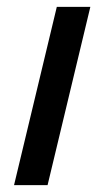

<svg xmlns="http://www.w3.org/2000/svg" viewBox="-20 -541 304 561"><path d="M21 0 146 -521H244L119 0Z"/></svg>

Font: Ubuntu Sans Medium
Style: Italic
Weight: 500
Italic angle: -13.5°
Designer: Dalton Maag Ltd
Foundry: Dalton Maag Ltd
Version: Version 1.006